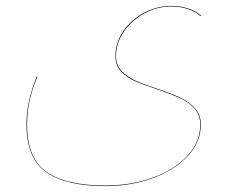

<svg xmlns="http://www.w3.org/2000/svg" viewBox="-20 -545 783 652"><path d="M374 -353Q374 -324 393 -304Q412 -284 439.5 -271.5Q467 -259 513 -244Q563 -227 592 -213.5Q621 -200 641.5 -178Q662 -156 662 -122Q662 -63 617.5 -15Q573 33 498.5 60Q424 87 338 87Q205 87 137.5 40Q70 -7 70 -121Q70 -164 78.5 -202Q87 -240 105 -286L107 -285Q88 -239 80 -201Q72 -163 72 -121Q72 -7 138.5 39Q205 85 338 85Q424 85 498 58.5Q572 32 616 -15.5Q660 -63 660 -122Q660 -155 640 -177Q620 -199 591 -212Q562 -225 513 -242Q467 -257 438.5 -269.5Q410 -282 391 -302.5Q372 -323 372 -353Q372 -401 399.5 -440.5Q427 -480 471 -502.5Q515 -525 561 -525Q623 -525 663 -492L662 -490Q622 -523 561 -523Q515 -523 472 -500.5Q429 -478 401.5 -439Q374 -400 374 -353Z"/></svg>

Font: FiraGO Two
Style: Regular
Weight: 100
Designer: bBox Type
Foundry: bBox Type GmbH
Version: Version 1.001